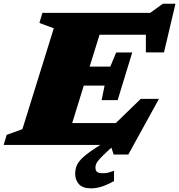

<svg xmlns="http://www.w3.org/2000/svg" viewBox="-50 -776 960 1028"><path d="M461 121Q461 138 470.2 144.8Q479.5 151.5 501 151.5Q515.5 151.5 528 148.5Q540.5 145.5 560.5 138.5V193.5Q520 215.5 491.8 224Q463.5 232.5 438.5 232.5Q392 232.5 372.2 209.5Q352.5 186.5 352.5 155.5Q352.5 130 361.5 109Q370.5 88 397 64.2Q423.5 40.5 476 7L487 0H-30.5L-14 -54L70 -84.5L238 -624.5L161 -653L177 -707H754L822 -756H889.5L828 -495.5H731V-590H483L430 -419.5H540.5L572 -495H658L580 -240H494L510 -317.5H398.5L336.5 -117H570L703.5 -246.5H801L637 51.5H558.5L546.5 14.5L525 34Q497.5 59.5 483.8 74.8Q470 90 465.5 100Q461 110 461 121Z"/></svg>

Font: Newsreader Caption ExtraBold
Style: Italic
Weight: 800
Italic angle: -17°
Designer: Hugues Gentile
Foundry: Production Type
Version: Version 1.001